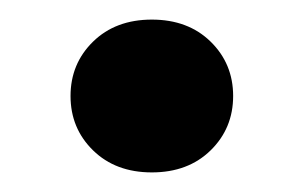

<svg xmlns="http://www.w3.org/2000/svg" viewBox="-20 -171 310 196"><path d="M135 5Q98 5 75 -17.5Q52 -40 52 -73Q52 -106 75 -128.5Q98 -151 135 -151Q172 -151 195 -128.5Q218 -106 218 -73Q218 -40 195 -17.5Q172 5 135 5Z"/></svg>

Font: DM Sans 9pt
Style: Bold
Weight: 700
Version: Version 4.004;gftools[0.9.30]